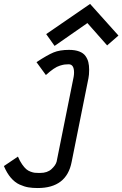

<svg xmlns="http://www.w3.org/2000/svg" viewBox="-27 -760 618 969"><path d="M427.7 -740.2 570.8 -580.6 513.7 -530.8 414.1 -643.6 248.5 -528.3 206.1 -587.9ZM419.4 -365.2 334.5 57.6Q309.1 189 163.1 189Q136.7 189 116.2 185.5Q95.7 182.1 71.8 171.4Q47.9 160.6 27.8 137.2Q7.8 113.8 -7.3 78.1L63.5 30.3Q73.2 53.2 84.5 69.3Q95.7 85.4 105.5 93.8Q115.2 102.1 127.4 106.4Q139.6 110.8 147.7 111.8Q155.8 112.8 167.5 112.8H175.8Q211.9 112.8 232.9 93.5Q253.9 74.2 258.8 55.7L344.7 -372.1Q346.7 -383.8 346.7 -394Q346.7 -435.1 320.3 -435.5H318.8Q306.6 -435.5 298.3 -434.3Q290 -433.1 275.4 -428.7Q260.7 -424.3 243.2 -412.4Q225.6 -400.4 204.6 -381.3L157.2 -446.3Q211.9 -482.4 243.4 -495.4Q274.9 -508.3 321.3 -508.3Q352.1 -508.3 373 -500.2Q394 -492.2 404.5 -477.3Q415 -462.4 418.9 -446Q422.9 -429.7 422.9 -407.7Q422.9 -381.8 419.4 -365.2Z"/></svg>

Font: Fantasque Sans Mono
Style: Italic
Weight: 400
Italic angle: -11°
Monospace: yes
Designer: Jany Belluz
Version: Version 1.8.0 ; ttfautohint (v1.8.2)